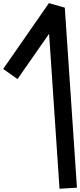

<svg xmlns="http://www.w3.org/2000/svg" viewBox="-20 -1213 504 1205"><path d="M353.5 -28.3Q332 -352.5 288.1 -1001Q221.7 -906.2 89.8 -716.8Q59.6 -738.3 0 -780.3Q95.7 -918 287.1 -1193.4Q320.3 -1183.6 386.7 -1165Q412.1 -789.1 462.9 -35.2Q426.8 -33.2 353.5 -28.3Z"/></svg>

Font: Hector
Style: bold
Weight: 400
Designer: Cristian Lopez
Version: Version 1.0